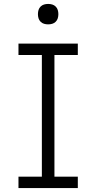

<svg xmlns="http://www.w3.org/2000/svg" viewBox="-20 -957 490 977"><path d="M74 0V-58H193V-677H74V-735H376V-677H257V-58H376V0ZM225 -833Q214 -833 204 -836Q194 -839 186.5 -846.5Q179 -854 176 -864Q173 -874 173 -885Q173 -896 176 -906Q179 -916 186.5 -923.5Q194 -931 204 -934Q214 -937 225 -937Q236 -937 246 -934Q256 -931 263.5 -923.5Q271 -916 274 -906Q277 -896 277 -885Q277 -874 274 -864Q271 -854 263.5 -846.5Q256 -839 246 -836Q236 -833 225 -833Z"/></svg>

Font: Iosevka Etoile Light
Style: Regular
Weight: 300
Designer: Belleve Invis
Foundry: Belleve Invis
Version: Version 25.0.1; ttfautohint (v1.8.4)